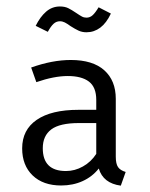

<svg xmlns="http://www.w3.org/2000/svg" viewBox="-20 -568 466 596"><path d="M370.1 -34.2 355 8.3Q300.3 1 286.6 -44.9Q266.6 -19.5 236.6 -5.9Q206.5 7.8 169.9 7.8Q113.8 7.8 81.3 -23.4Q48.8 -54.7 48.8 -107.4Q48.8 -165 94 -196Q139.2 -227.1 223.6 -227.1H278.8V-257.8Q278.8 -297.4 256.1 -314.7Q233.4 -332 190.4 -332Q147.9 -332 92.8 -313L76.7 -358.4Q142.6 -381.8 199.7 -381.8Q268.1 -381.8 303.7 -349.9Q339.4 -317.9 339.4 -261.2V-81.5Q339.4 -59.6 346.4 -49.3Q353.5 -39.1 370.1 -34.2ZM278.8 -90.3V-186H225.1Q165.5 -186 139.2 -166.3Q112.8 -146.5 112.8 -107.9Q112.8 -37.1 184.6 -37.1Q212.4 -37.1 237.5 -51.3Q262.7 -65.4 278.8 -90.3ZM199.2 -486.8Q188.5 -494.6 181.2 -498.3Q173.8 -502 166 -502Q154.8 -502 146.2 -494.1Q137.7 -486.3 128.4 -469.2L90.8 -487.8Q104.5 -515.6 123 -531.7Q141.6 -547.9 166 -547.9Q181.2 -547.9 191.7 -542.7Q202.1 -537.6 215.8 -528.3Q228 -520 234.4 -516.6Q240.7 -513.2 248.5 -513.2Q259.3 -513.2 267.6 -520.8Q275.9 -528.3 286.1 -545.4L324.2 -525.9Q310.5 -496.6 291.3 -482.2Q272 -467.8 248.5 -467.8Q234.9 -467.8 223.9 -472.9Q212.9 -478 199.2 -486.8Z"/></svg>

Font: Amiri Typewriter
Style: Regular
Weight: 400
Monospace: yes
Designer: Khaled Hosny
Version: Version 1.1